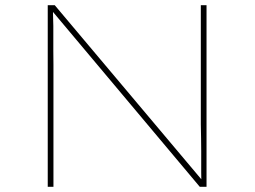

<svg xmlns="http://www.w3.org/2000/svg" viewBox="-20 -720 981 740"><path d="M164 0V-700H191L761 -23L756 -22Q756 -37 755.5 -55Q755 -73 755.5 -93.5Q756 -114 755.5 -137.5Q755 -161 755 -187Q755 -213 754 -241V-700H776V0H750L175 -685H184Q184 -675 184.5 -658Q185 -641 185.5 -620.5Q186 -600 185.5 -575.5Q185 -551 185.5 -525Q186 -499 186 -470V0Z"/></svg>

Font: Lexend Mega Thin
Style: Regular
Weight: 250
Version: Version 1.007